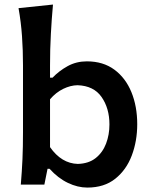

<svg xmlns="http://www.w3.org/2000/svg" viewBox="-20 -827 681 860"><path d="M371.1 13.2Q328.1 13.2 284.2 -7.8Q240.2 -28.8 202.1 -70.8H192.9L178.7 0H73.2Q78.1 -58.6 80.6 -113.5Q83 -168.5 83 -235.4V-534.2Q83 -601.1 78.6 -664.6Q74.2 -728 63 -790.5L217.3 -806.6Q211.4 -741.7 207.8 -674.3Q204.1 -606.9 204.1 -534.2V-479H215.3Q244.1 -509.3 283 -530.8Q321.8 -552.2 369.1 -552.2Q441.9 -552.2 492.2 -515.1Q542.5 -478 568.6 -414.3Q594.7 -350.6 594.7 -270.5Q594.7 -195.3 570.3 -130.6Q545.9 -65.9 496.3 -26.4Q446.8 13.2 371.1 13.2ZM328.6 -92.8Q377.4 -94.2 408.7 -119.1Q439.9 -144 455.1 -183.8Q470.2 -223.6 470.2 -269.5Q470.2 -341.8 435.1 -392.3Q399.9 -442.9 327.1 -445.3Q295.9 -444.8 263.2 -429Q230.5 -413.1 204.1 -382.3V-168Q255.4 -94.7 328.6 -92.8Z"/></svg>

Font: Pinar DS1 SemiBold
Style: Regular
Weight: 600
Designer: Amin Abedi
Version: Version 3.000